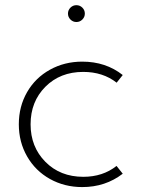

<svg xmlns="http://www.w3.org/2000/svg" viewBox="-20 -723 561 757"><path d="M304.2 14.6Q234.4 14.6 177 -17.3Q119.6 -49.3 86.9 -106.2Q54.2 -163.1 54.2 -232.9Q54.2 -303.2 86.9 -359.9Q119.6 -416.5 177 -448.2Q234.4 -480 304.2 -480Q397 -480 463.9 -427.2L439.9 -397Q385.7 -439.5 308.1 -439.5Q217.3 -439.5 158.9 -380.9Q100.6 -322.3 100.6 -232.9Q100.6 -144 158.9 -85Q217.3 -25.9 308.6 -25.9Q385.3 -25.9 439.5 -68.8L463.9 -38.1Q395.5 14.6 304.2 14.6ZM257.8 -646Q248 -655.8 248 -669.4Q248 -683.1 257.8 -692.9Q267.6 -702.6 281.2 -702.6Q294.9 -702.6 304.7 -692.9Q314.5 -683.1 314.5 -669.4Q314.5 -655.8 304.7 -646Q294.9 -636.2 281.2 -636.2Q267.6 -636.2 257.8 -646Z"/></svg>

Font: Spartan MB Light
Style: Regular
Weight: 300
Designer: Matt Bailey, Mirko Velimirovic
Foundry: Matt Bailey
Version: Version 1.005